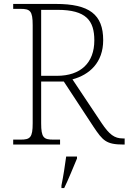

<svg xmlns="http://www.w3.org/2000/svg" viewBox="-20 -734 653 975"><path d="M47 0H285V-25H251C202 -25 189 -35 189 -108V-320H304L455 -90C502 -20 519 0 607 0H613V-31H604C561 -31 535 -51 496 -109L348 -331C434 -354 504 -416 504 -530C504 -661 433 -714 264 -714H47V-689H84C133 -689 146 -679 146 -606V-108C146 -35 133 -25 84 -25H47ZM269 -349H189V-684H272C417 -684 459 -630 459 -529C459 -415 390 -349 269 -349ZM292 208V221H306C326 181 353 113 371 71V61H316C310 106 302 159 292 208Z"/></svg>

Font: Noto Serif Myanmar ExtraLight
Style: Regular
Weight: 200
Designer: Ben Mitchell and the Monotype Design Team
Foundry: Monotype Imaging Inc.
Version: Version 2.106